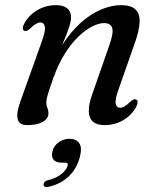

<svg xmlns="http://www.w3.org/2000/svg" viewBox="-20 -488 630 765"><path d="M76.5 -365.5Q71 -368.5 71 -376.2Q71 -384 77 -395Q95.5 -428 129.2 -447.8Q163 -467.5 204 -467.5Q231.5 -467.5 247.2 -455.2Q263 -443 263 -419Q263 -404.5 257.2 -385.8Q251.5 -367 241 -341Q230.5 -315 215.2 -278.2Q200 -241.5 181.5 -191L179.5 -212Q208.5 -284 244.5 -333Q280.5 -382 319 -411.8Q357.5 -441.5 394.2 -454.5Q431 -467.5 461 -467.5Q503 -467.5 520.5 -449.8Q538 -432 536.2 -399Q534.5 -366 518.5 -320.5L451.5 -129.5Q437.5 -90 441.2 -74.2Q445 -58.5 458 -58.5Q466.5 -58.5 475.8 -63.8Q485 -69 498.5 -82Q507 -89.5 512.2 -91.5Q517.5 -93.5 522.5 -91.5Q528.5 -88.5 528.2 -80.8Q528 -73 522.5 -62Q504.5 -29 471 -9.2Q437.5 10.5 396.5 10.5Q366 10.5 350.2 -3.5Q334.5 -17.5 333.8 -44.5Q333 -71.5 346.5 -109.5L415 -306Q433 -356 427.2 -376Q421.5 -396 394.5 -396Q374 -396 347.2 -382.5Q320.5 -369 292.2 -342Q264 -315 238.2 -274Q212.5 -233 193 -178.5Q182 -147.5 175.8 -128.5Q169.5 -109.5 167 -98.5Q164.5 -87.5 164.5 -80Q164.5 -67 168.8 -58Q173 -49 173 -36.5Q173 -15 150 -2.2Q127 10.5 88.5 10.5Q57 10.5 50.5 -13Q44 -36.5 62 -86L148 -327Q162 -366.5 158.5 -382.5Q155 -398.5 141 -398.5Q133 -398.5 123.5 -393.2Q114 -388 100.5 -374.5Q92.5 -367.5 87 -365.5Q81.5 -363.5 76.5 -365.5ZM226 160Q201.5 160 192.5 147Q183.5 134 189 115Q194.5 92.5 214 78.8Q233.5 65 256.5 65Q283.5 65 295.8 82.8Q308 100.5 298 138Q286 183.5 254.8 214Q223.5 244.5 173.5 256.5Q163.5 258.5 158.8 256Q154 253.5 153.5 247.5Q153.5 241.5 158 236.8Q162.5 232 171.5 230Q195 224 211.2 214.5Q227.5 205 237.2 193.5Q247 182 249.5 171.5Q252.5 160 240 160Z"/></svg>

Font: Fraunces
Style: Italic
Weight: 400
Italic angle: -16°
Version: Version 1.000;[b76b70a41]